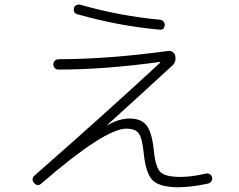

<svg xmlns="http://www.w3.org/2000/svg" viewBox="-20 -788 1040 835"><path d="M329.1 -767.6Q498 -718.8 676.8 -702.1Q685.5 -701.2 691.4 -693.8Q697.3 -686.5 696.3 -677.7Q693.4 -656.2 672.9 -659.2Q497.1 -674.8 318.4 -725.6Q296.9 -730.5 301.8 -752.9Q303.7 -761.7 312 -765.6Q320.3 -769.5 329.1 -767.6ZM159.2 10.7Q143.6 24.4 127.9 7.8Q114.3 -9.8 129.9 -24.4Q429.7 -287.1 676.8 -515.6V-517.6Q676.8 -518.6 674.8 -518.6Q434.6 -485.4 233.4 -485.4Q224.6 -485.4 218.3 -492.2Q211.9 -499 211.9 -507.8Q211.9 -517.6 218.3 -523.9Q224.6 -530.3 235.4 -530.3Q452.1 -531.2 711.9 -566.4Q722.7 -568.4 731.4 -561.5Q740.2 -554.7 742.2 -544.9Q747.1 -519.5 730.5 -503.9Q675.8 -453.1 585 -370.6Q494.1 -288.1 448.2 -246.1Q447.3 -245.1 447.3 -244.1H449.2Q497.1 -272.5 543.9 -272.5Q592.8 -272.5 616.2 -244.1Q639.6 -215.8 648.4 -139.6Q655.3 -62.5 676.8 -40.5Q698.2 -18.6 764.6 -18.6Q813.5 -18.6 876 -33.2Q884.8 -35.2 892.6 -30.3Q900.4 -25.4 902.3 -16.1Q904.3 -6.8 898.4 1Q892.6 8.8 883.8 10.7Q813.5 25.4 757.8 26.4Q675.8 26.4 645 -2.9Q614.3 -32.2 605.5 -118.2Q598.6 -188.5 583 -208.5Q567.4 -228.5 530.3 -228.5Q436.5 -229.5 159.2 10.7Z"/></svg>

Font: Rounded-X Mgen+ 2m light
Style: Regular
Weight: 200
Designer: [Source Han Sans]
Ryoko NISHIZUKA  (kana & ideographs); Paul D. Hunt (Latin, Greek & Cyrillic); Wenlong ZHANG  (bopomofo
Version: Version 1.059.20150602